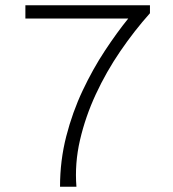

<svg xmlns="http://www.w3.org/2000/svg" viewBox="-20 -706 655 726"><path d="M207 0Q207 -99 230.5 -190.5Q254 -282 292.5 -363.5Q331 -445 376.5 -514Q422 -583 465 -636H76V-686H547V-656Q488 -590 435 -512.5Q382 -435 342.5 -350Q303 -265 282.5 -176.5Q262 -88 269 0Z"/></svg>

Font: Chivo Medium Thin
Style: Regular
Weight: 250
Version: Version 2.002